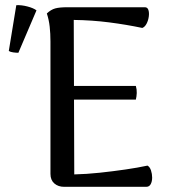

<svg xmlns="http://www.w3.org/2000/svg" viewBox="-20 -722 662 742"><path d="M228 0Q205 0 190 -13Q175 -26 175 -50V-562Q175 -592 172 -619Q169 -646 161 -670Q177 -685 193.5 -689.5Q210 -694 240 -694H540Q550 -694 553.5 -683.5Q557 -673 555 -658Q553 -643 546.5 -630.5Q540 -618 530 -614Q468 -627 402 -635.5Q336 -644 265 -645L267 -48Q314 -49 365.5 -54.5Q417 -60 465 -67Q513 -74 550 -82Q559 -77 563.5 -63.5Q568 -50 568 -35.5Q568 -21 562.5 -10.5Q557 0 545 0ZM249 -337V-390H505Q509 -376 508.5 -362.5Q508 -349 505 -337ZM51 -518Q43 -518 31.5 -519.5Q20 -521 14 -525L43 -702Q63 -703 86 -697Q109 -691 121 -682Z"/></svg>

Font: Arima Thin Medium
Style: Regular
Weight: 500
Version: Version 1.100